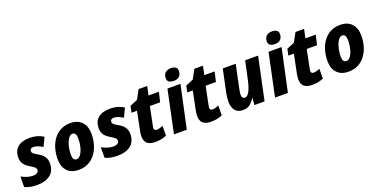

<svg xmlns="http://www.w3.org/2000/svg" viewBox="-22 -1543 4566 2329"><g transform="rotate(-20 2260.5 -379.0)"><path d="M174 10Q73 10 13 -22L14 -157Q92 -113 166 -113Q180 -113 196.5 -117.5Q213 -122 224.5 -132.5Q236 -143 236 -161Q236 -173 231 -183Q226 -193 210 -205.5Q194 -218 163 -236Q115 -264 91.5 -298Q68 -332 68 -384Q69 -466 122 -512.5Q175 -559 280 -559Q378 -559 454 -510L400 -397Q373 -415 341.5 -427.5Q310 -440 281 -440Q262 -440 250 -430Q238 -420 238 -400Q238 -384 252.5 -371Q267 -358 302 -338Q352 -312 379 -275.5Q406 -239 406 -186Q405 -88 342.5 -39Q280 10 174 10Z M708 10Q615 10 562.5 -45Q510 -100 510 -198Q510 -270 528.5 -335Q547 -400 584 -450.5Q621 -501 676 -530Q731 -559 803 -559Q897 -559 949.5 -503.5Q1002 -448 1002 -348Q1002 -278 983.5 -213.5Q965 -149 928 -98.5Q891 -48 836 -19Q781 10 708 10ZM727 -120Q758 -120 781.5 -153.5Q805 -187 818.5 -239.5Q832 -292 832 -349Q832 -386 820.5 -407.5Q809 -429 784 -429Q760 -429 740.5 -407.5Q721 -386 707.5 -351Q694 -316 686.5 -275.5Q679 -235 679 -197Q679 -120 727 -120Z M1212 10Q1111 10 1051 -22L1052 -157Q1130 -113 1204 -113Q1218 -113 1234.5 -117.5Q1251 -122 1262.5 -132.5Q1274 -143 1274 -161Q1274 -173 1269 -183Q1264 -193 1248 -205.5Q1232 -218 1201 -236Q1153 -264 1129.5 -298Q1106 -332 1106 -384Q1107 -466 1160 -512.5Q1213 -559 1318 -559Q1416 -559 1492 -510L1438 -397Q1411 -415 1379.5 -427.5Q1348 -440 1319 -440Q1300 -440 1288 -430Q1276 -420 1276 -400Q1276 -384 1290.5 -371Q1305 -358 1340 -338Q1390 -312 1417 -275.5Q1444 -239 1444 -186Q1443 -88 1380.5 -39Q1318 10 1212 10Z M1696 10Q1630 10 1594.5 -19Q1559 -48 1559 -118Q1559 -134 1562.5 -154Q1566 -174 1569 -191L1616 -423H1545L1562 -505L1661 -547L1724 -663H1835L1811 -549H1944L1915 -423H1782L1736 -195Q1734 -184 1732 -174Q1730 -164 1730 -157Q1730 -124 1763 -124Q1781 -124 1801.5 -129.5Q1822 -135 1844 -144L1843 -19Q1816 -6 1779.5 2Q1743 10 1696 10Z M2160 -610Q2126 -610 2102 -624Q2078 -638 2078 -673Q2078 -720 2105 -744Q2132 -768 2178 -768Q2210 -768 2234.5 -754Q2259 -740 2259 -705Q2259 -663 2235 -636.5Q2211 -610 2160 -610ZM1939 0 2055 -549H2223L2105 0Z M2416 10Q2350 10 2314.5 -19Q2279 -48 2279 -118Q2279 -134 2282.5 -154Q2286 -174 2289 -191L2336 -423H2265L2282 -505L2381 -547L2444 -663H2555L2531 -549H2664L2635 -423H2502L2456 -195Q2454 -184 2452 -174Q2450 -164 2450 -157Q2450 -124 2483 -124Q2501 -124 2521.5 -129.5Q2542 -135 2564 -144L2563 -19Q2536 -6 2499.5 2Q2463 10 2416 10Z M2830 10Q2760 10 2727.5 -33.5Q2695 -77 2695 -144Q2695 -167 2698 -196.5Q2701 -226 2707 -255L2769 -549H2936L2871 -239Q2868 -223 2865.5 -206Q2863 -189 2863 -174Q2863 -148 2874 -136Q2885 -124 2902 -124Q2934 -124 2960.5 -173Q2987 -222 3005 -303L3058 -549H3225L3109 0H2978L2985 -90H2981Q2953 -42 2917 -16Q2881 10 2830 10Z M3465 -610Q3431 -610 3407 -624Q3383 -638 3383 -673Q3383 -720 3410 -744Q3437 -768 3483 -768Q3515 -768 3539.5 -754Q3564 -740 3564 -705Q3564 -663 3540 -636.5Q3516 -610 3465 -610ZM3244 0 3360 -549H3528L3410 0Z M3721 10Q3655 10 3619.5 -19Q3584 -48 3584 -118Q3584 -134 3587.5 -154Q3591 -174 3594 -191L3641 -423H3570L3587 -505L3686 -547L3749 -663H3860L3836 -549H3969L3940 -423H3807L3761 -195Q3759 -184 3757 -174Q3755 -164 3755 -157Q3755 -124 3788 -124Q3806 -124 3826.5 -129.5Q3847 -135 3869 -144L3868 -19Q3841 -6 3804.5 2Q3768 10 3721 10Z M4191 10Q4098 10 4045.5 -45Q3993 -100 3993 -198Q3993 -270 4011.5 -335Q4030 -400 4067 -450.5Q4104 -501 4159 -530Q4214 -559 4286 -559Q4380 -559 4432.5 -503.5Q4485 -448 4485 -348Q4485 -278 4466.5 -213.5Q4448 -149 4411 -98.5Q4374 -48 4319 -19Q4264 10 4191 10ZM4210 -120Q4241 -120 4264.5 -153.5Q4288 -187 4301.5 -239.5Q4315 -292 4315 -349Q4315 -386 4303.5 -407.5Q4292 -429 4267 -429Q4243 -429 4223.5 -407.5Q4204 -386 4190.5 -351Q4177 -316 4169.5 -275.5Q4162 -235 4162 -197Q4162 -120 4210 -120Z"/></g></svg>

Font: Noto Sans Disp ExtBd
Style: Italic
Weight: 800
Italic angle: -12°
Designer: Monotype Design Team
Foundry: Monotype Imaging Inc.
Version: Version 2.000;GOOG;noto-source:20170915:90ef993387c0